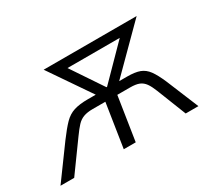

<svg xmlns="http://www.w3.org/2000/svg" viewBox="-126 -675 963 862"><g transform="rotate(-30 355.5 -244.5)"><path d="M-28 0 94 -167Q126 -210 149 -233.5Q172 -257 200.5 -266Q229 -275 272 -275H330L323 -261L167 -489H649L421 -261L418 -275H476Q517 -275 541 -266Q565 -257 582 -234Q599 -211 618 -167L687 0H621L561 -152Q550 -180 538.5 -196Q527 -212 510 -219Q493 -226 463 -226H397L362 0H300L335 -226H269Q241 -226 222 -219Q203 -212 188 -196Q173 -180 153 -152L43 0ZM372 -280H375L554 -462L552 -442H246L250 -462Z"/></g></svg>

Font: Nunito Sans 10pt SemiCondensed Light
Style: Italic
Weight: 300
Width: 4
Italic angle: -9°
Designer: Vernon Adams
Foundry: Vernon Adams
Version: Version 3.101;gftools[0.9.27]